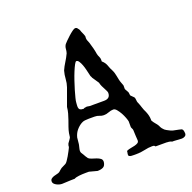

<svg xmlns="http://www.w3.org/2000/svg" viewBox="-141 -827 964 963"><g transform="rotate(-20 341.0 -345.5)"><path d="M-15.1 -18.6Q-15.1 -27.8 -9 -32.7Q-2.9 -37.6 5.4 -40.3Q13.7 -43 22.2 -44.7Q30.8 -46.4 36.1 -49.8Q37.6 -50.8 40 -53Q42.5 -55.2 45.4 -57.9Q48.3 -60.5 51.3 -62.7Q54.2 -64.9 55.7 -65.9L79.1 -77.6Q83.5 -79.6 90.1 -88.9Q96.7 -98.1 103.3 -109.6Q109.9 -121.1 115.7 -132.1Q121.6 -143.1 124 -148.4Q125 -149.4 125.5 -153.8Q126 -158.2 126 -160.6Q126.5 -162.6 127.9 -165.8Q129.4 -168.9 129.4 -169.9Q130.4 -170.9 132.8 -174.6Q135.3 -178.2 138.2 -182.1Q141.1 -186 143.3 -189.7Q145.5 -193.4 146 -194.3Q146.5 -194.8 147 -198Q147.5 -201.2 147.9 -204.8Q148.4 -208.5 148.9 -211.9Q149.4 -215.3 149.4 -216.3Q152.3 -231.9 158 -247.8Q163.6 -263.7 169.2 -279.3Q174.8 -294.9 179.2 -311Q183.6 -327.1 185.1 -343.8L218.8 -436.5Q225.6 -456.1 226.8 -477.8Q228 -499.5 233.9 -520.5Q242.2 -539.6 253.9 -557.9Q265.6 -576.2 275.4 -597.2Q278.8 -607.9 279.5 -619.9Q280.3 -631.8 287.1 -642.1Q289.6 -645.5 299.3 -655.3Q309.1 -665 320.3 -675.3Q331.5 -685.5 342.3 -693.4Q353 -701.2 357.9 -701.2Q367.2 -701.2 370.6 -694.3Q373 -692.4 375.7 -688Q378.4 -683.6 378.4 -682.6Q380.9 -673.8 385.3 -665Q389.6 -656.2 392.6 -646L392.1 -635.3Q392.1 -628.4 395.3 -620.8Q398.4 -613.3 400.4 -608.4Q405.8 -591.3 409.9 -575.2Q414.1 -559.1 416.5 -543Q418.5 -533.2 422.9 -525.1Q427.2 -517.1 427.2 -506.8L426.8 -499Q435.5 -491.2 439.9 -484.9Q444.3 -478.5 447 -471.9Q449.7 -465.3 452.4 -457.8Q455.1 -450.2 460.9 -439.5Q465.8 -429.7 468.3 -421.1Q470.7 -412.6 472.4 -403.8Q474.1 -395 476.1 -385.3Q478 -375.5 482.4 -364.3Q482.9 -361.8 485.6 -356Q488.3 -350.1 488.3 -348.1V-329.6Q488.3 -328.6 490.2 -325.2Q492.2 -321.8 494.6 -317.6Q497.1 -313.5 499 -309.6Q501 -305.7 501 -304.2Q501 -303.7 501.2 -301.5Q501.5 -299.3 501.7 -296.6Q502 -293.9 502.4 -291.5Q502.9 -289.1 503.4 -289.1L517.1 -275.4Q520.5 -272.5 521.5 -268.6Q522.5 -264.6 522.9 -260Q523.4 -255.4 523.9 -250.7Q524.4 -246.1 526.9 -241.7Q532.7 -228 537.1 -213.6Q541.5 -199.2 548.8 -185.1Q553.2 -174.8 556.2 -163.3Q559.1 -151.9 559.1 -141.1V-135.3Q565.4 -124 573.2 -115.2Q581.1 -106.4 585.9 -98.1Q590.3 -87.4 595.2 -81.1Q600.1 -74.7 604.7 -70.8Q609.4 -66.9 613.8 -64.7Q618.2 -62.5 622.6 -60.1Q633.3 -53.7 644.8 -50.8Q656.2 -47.9 673.8 -44.9L687.5 -41.5Q693.8 -37.6 695.3 -30Q696.8 -22.5 696.8 -17.1Q696.8 -6.8 688.7 -2.2Q680.7 2.4 672.4 2.4L630.9 0H620.6Q618.2 -2 614 -3.2Q609.9 -4.4 605.5 -4.9Q601.1 -5.4 597.4 -5.4Q593.8 -5.4 592.8 -5.9H534.7Q530.8 -11.2 527.6 -12Q524.4 -12.7 518.6 -12.7Q498.5 -12.7 476.8 -7.6Q455.1 -2.4 430.7 -2.4H419.9Q412.1 -2.4 405 -2.9Q397.9 -3.4 392.6 -6.8Q390.1 -8.3 390.1 -15.1L391.1 -22.9Q392.1 -25.4 392.1 -27.3Q392.1 -29.3 392.1 -30.3Q392.1 -33.7 395 -34.7Q403.8 -38.6 415 -40.5Q426.3 -42.5 436.5 -44.9Q446.8 -47.4 453.9 -51.8Q460.9 -56.2 460.9 -64.9V-65.9Q460.4 -77.1 459.2 -91.6Q458 -106 458 -120.1Q458 -125 454.8 -130.4Q451.7 -135.7 451.2 -140.1V-169.9Q450.2 -176.3 445.1 -190.2Q439.9 -204.1 432.4 -217.8Q424.8 -231.4 416 -241.9Q407.2 -252.4 398.4 -252.4Q385.7 -252.4 372.3 -247.1Q358.9 -241.7 345.2 -241.7Q333.5 -241.7 323 -246.3Q312.5 -251 298.3 -251H267.1Q256.8 -251 246.3 -249.8Q235.8 -248.5 227.1 -243.2Q211.9 -234.4 199.2 -219.5Q186.5 -204.6 180.7 -182.6L177.2 -148.4Q177.2 -147.5 176.3 -143.6Q175.3 -139.6 174.3 -135.3Q173.3 -130.9 172.4 -127.2Q171.4 -123.5 171.4 -122.6Q171.4 -121.6 170.9 -119.6Q170.4 -117.7 170.4 -115.7Q170.4 -106.9 173.3 -103Q176.3 -99.1 180.7 -91.3Q183.1 -86.9 187.3 -79.6Q191.4 -72.3 195.8 -66.9Q202.6 -61 214.1 -57.6Q225.6 -54.2 236.8 -50.3Q248 -46.4 256.1 -40.5Q264.2 -34.7 264.2 -24.4V-21Q261.7 -2 250 4.2Q238.3 10.3 219.7 10.3L177.2 -1H159.7Q150.9 -1 141.6 -0.5Q132.3 0 123.8 1Q115.2 2 108.6 3.7Q102.1 5.4 98.6 7.8Q86.4 7.8 74.5 8.3Q62.5 8.8 53 9.3Q43.5 9.8 37.4 10Q31.2 10.3 30.3 10.3Q23.9 10.3 16.1 8.3Q8.3 6.3 1.2 2.4Q-5.9 -1.5 -10.5 -6.6Q-15.1 -11.7 -15.1 -18.6ZM236.3 -349.6Q235.8 -344.2 235.4 -339.1Q234.9 -334 234.9 -329.6Q234.9 -315.9 241.2 -311.3Q247.6 -306.6 260.7 -306.6Q262.2 -306.6 263.2 -307.6Q263.7 -308.1 264.2 -309.1Q265.1 -309.1 270.8 -310.1Q276.4 -311 278.8 -311.5Q283.2 -311 287.4 -310.1Q291.5 -309.1 293.9 -309.1H370.6Q403.8 -309.1 403.8 -339.4Q403.8 -343.8 400.6 -350.6Q397.5 -357.4 393.1 -365.5Q388.7 -373.5 384.5 -382.3Q380.4 -391.1 378.4 -399.4Q378.4 -402.8 376 -405.3L353 -439.5Q353 -441.9 351.3 -444.3Q349.6 -446.8 348.6 -449.2L346.2 -459.5Q343.8 -469.7 340.3 -484.4Q336.9 -499 332 -512.2Q327.1 -525.4 321 -534.7Q314.9 -543.9 307.6 -543.9Q303.2 -543.9 296.4 -531.2Q289.6 -518.6 281.5 -499Q273.4 -479.5 265.4 -455.8Q257.3 -432.1 251 -410.6Q244.6 -389.2 240.5 -372.3Q236.3 -355.5 236.3 -349.6Z"/></g></svg>

Font: IM FELL English
Style: Regular
Weight: 400
Designer: Igino Marini
Foundry: Igino Marini
Version: 3.00